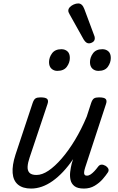

<svg xmlns="http://www.w3.org/2000/svg" viewBox="-20 -1081 686 1116"><path d="M161 15Q112 15 84.5 -8Q57 -31 53.5 -75.5Q50 -120 70 -182L170 -483Q177 -503 186.5 -509Q196 -515 215 -515Q246 -515 254.5 -505.5Q263 -496 256 -476L152 -165Q142 -136 140.5 -113Q139 -90 151 -77Q163 -64 192 -64Q225 -64 262 -89Q299 -114 338.5 -159.5Q378 -205 415.5 -267Q453 -329 484 -403L510 -483Q517 -503 526.5 -509Q536 -515 555 -515Q586 -515 594.5 -505.5Q603 -496 596 -476L475 -107Q470 -91 469 -80.5Q468 -70 472 -65Q476 -60 485 -60Q496 -60 506.5 -67Q517 -74 528 -85.5Q539 -97 550 -112Q558 -123 569 -124Q580 -125 594 -117Q608 -107 610.5 -97.5Q613 -88 607 -79Q596 -62 577 -40Q558 -18 530.5 -1.5Q503 15 468 15Q431 15 413 1Q395 -13 390 -35Q385 -57 388 -82Q391 -107 397 -131L405 -156Q377 -115 347 -83Q317 -51 286 -29Q255 -7 223.5 4Q192 15 161 15ZM313 -669Q293 -669 279 -682Q265 -695 265 -720Q265 -747 282.5 -771Q300 -795 337 -795Q358 -795 372 -782.5Q386 -770 386 -744Q386 -717 368.5 -693Q351 -669 313 -669ZM552 -669Q531 -669 517 -682Q503 -695 503 -720Q503 -747 520.5 -771Q538 -795 575 -795Q596 -795 610 -782.5Q624 -770 624 -744Q624 -717 607 -693Q590 -669 552 -669ZM496 -829Q489 -829 481.5 -834Q474 -839 466 -852L385 -997Q382 -1003 379.5 -1008Q377 -1013 377 -1019Q377 -1030 386 -1039.5Q395 -1049 408.5 -1055Q422 -1061 435 -1061Q458 -1061 470 -1029L527 -876Q529 -872 530 -867.5Q531 -863 531 -859Q531 -844 519.5 -836.5Q508 -829 496 -829Z"/></svg>

Font: Playwrite IN
Style: Regular
Weight: 400
Designer: Veronika Burian, José Scaglione
Foundry: TypeTogether
Version: Version 1.002